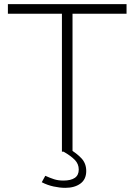

<svg xmlns="http://www.w3.org/2000/svg" viewBox="-20 -730 646 924"><path d="M589 -664H329V0H278V-664H18V-710H589ZM294 174Q268 174 238 167.5Q208 161 181 147L198 116Q220 126 240 132.5Q260 139 285 139Q321 139 340 126Q359 113 359 86Q359 59 340 39.5Q321 20 286 0L311 -15Q350 8 372.5 32.5Q395 57 395 93Q395 133 367 153.5Q339 174 294 174Z"/></svg>

Font: Raleway Thin Light
Style: Regular
Weight: 300
Version: Version 4.026